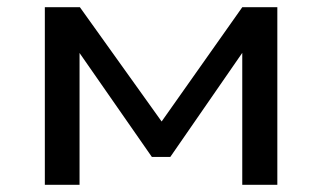

<svg xmlns="http://www.w3.org/2000/svg" viewBox="-20 -511 890 531"><path d="M104 0V-491H201L427 -175L650 -491H747V0H650V-385H664L451 -77H400L185 -386H200V0Z"/></svg>

Font: Nunito Sans 10pt Expanded Medium
Style: Regular
Weight: 500
Width: 7
Designer: Vernon Adams
Foundry: Vernon Adams
Version: Version 3.101;gftools[0.9.27]